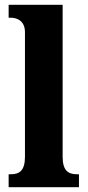

<svg xmlns="http://www.w3.org/2000/svg" viewBox="-20 -780 365 800"><path d="M16 0H309V-54H299C265 -54 241 -69 241 -126V-760H16V-706H27C44 -706 84 -698 84 -646V-126C84 -69 60 -54 27 -54H16Z"/></svg>

Font: Noto Serif Devanagari Condensed ExtraBold
Style: Regular
Weight: 800
Width: 3
Designer: Universal Thirst, Indian Type Foundry and the Monotype Design Team
Foundry: Monotype Imaging Inc.
Version: Version 2.004